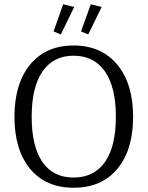

<svg xmlns="http://www.w3.org/2000/svg" viewBox="-20 -873 694 903"><path d="M232 -725 277 -853 329 -840 266 -711ZM361 -725 407 -853 458 -840 395 -711ZM525 -324Q525 -463 473.5 -537Q422 -611 326 -611Q231 -611 180 -537Q129 -463 129 -324Q129 -184 179.5 -111Q230 -38 326 -38Q422 -38 473.5 -111Q525 -184 525 -324ZM606 -324Q606 -168 532 -79Q458 10 326 10Q195 10 121.5 -79Q48 -168 48 -324Q48 -479 121.5 -569Q195 -659 326 -659Q457 -659 531.5 -569Q606 -479 606 -324Z"/></svg>

Font: Arsenal
Style: Regular
Weight: 400
Designer: Andrij Shevchenko
Foundry: Stairsfor.com
Version: Version 1.000